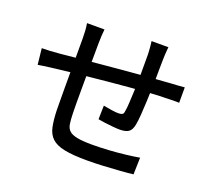

<svg xmlns="http://www.w3.org/2000/svg" viewBox="-133 -949 1265 1147"><g transform="rotate(20 500.0 -376.0)"><path d="M751 -777Q750 -769 749 -755Q748 -741 747 -726Q746 -711 746 -698Q745 -667 745 -635Q745 -603 744.5 -573.5Q744 -544 743 -518Q742 -478 740 -431Q738 -384 735 -343Q732 -302 727 -276Q720 -240 701 -227.5Q682 -215 646 -215Q628 -215 600.5 -217.5Q573 -220 547 -223.5Q521 -227 506 -230L508 -317Q533 -312 560.5 -308Q588 -304 604 -304Q621 -304 629.5 -309Q638 -314 639 -330Q643 -349 644.5 -380Q646 -411 648 -447.5Q650 -484 650 -518Q651 -546 651 -575.5Q651 -605 651 -636Q651 -667 651 -695Q651 -707 649.5 -722.5Q648 -738 647 -753Q646 -768 644 -777ZM356 -746Q354 -726 352.5 -704Q351 -682 351 -655Q351 -626 350.5 -578.5Q350 -531 349.5 -476.5Q349 -422 349 -369Q349 -316 349 -274Q349 -232 350 -209Q351 -170 355 -144Q359 -118 375 -103Q391 -88 425.5 -81Q460 -74 520 -74Q572 -74 628 -77.5Q684 -81 734 -87Q784 -93 818 -99L815 8Q782 12 733 15.5Q684 19 630 22Q576 25 526 25Q435 25 381 14Q327 3 300 -22.5Q273 -48 264 -90Q255 -132 253 -194Q253 -216 252.5 -253.5Q252 -291 252 -338.5Q252 -386 252 -435Q252 -484 252 -528Q252 -572 252 -604.5Q252 -637 252 -650Q252 -677 250.5 -699.5Q249 -722 245 -746ZM42 -513Q64 -513 93.5 -514.5Q123 -516 155 -519Q187 -522 247 -528Q307 -534 383.5 -541Q460 -548 542.5 -555.5Q625 -563 702 -569Q779 -575 839 -579Q859 -580 882 -581.5Q905 -583 925 -585V-487Q917 -488 901.5 -487.5Q886 -487 868.5 -487Q851 -487 838 -486Q799 -486 742 -482Q685 -478 620 -472.5Q555 -467 487 -460.5Q419 -454 356.5 -447.5Q294 -441 243 -435.5Q192 -430 162 -426Q146 -424 125.5 -421.5Q105 -419 85.5 -416Q66 -413 53 -411Z"/></g></svg>

Font: Noto Sans SC Medium
Style: Regular
Weight: 500
Designer: Ryoko NISHIZUKA  (kana, bopomofo & ideographs); Paul D. Hunt (Latin, Greek & Cyrillic); Sandoll Communications , Soo-you
Foundry: Adobe
Version: Version 2.004-H2;hotconv 1.0.118;makeotfexe 2.5.65603